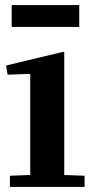

<svg xmlns="http://www.w3.org/2000/svg" viewBox="-20 -736 359 756"><path d="M229 -532 233 -530V-47L313 -44V0H19V-44L99 -47V-443L97 -445L10 -442L4 -478ZM292 -716V-630H26V-716Z"/></svg>

Font: Minipax
Style: Bold
Weight: 600
Designer: Raphaël Ronot, Igor Stepanchenko (Cyrillic)
Foundry: steppetype
Version: Version 1.002